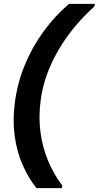

<svg xmlns="http://www.w3.org/2000/svg" viewBox="-20 -831 512 996"><path d="M169 145Q127 92 97 23.5Q67 -45 56 -126.5Q45 -208 57 -298Q70 -400 108.5 -493.5Q147 -587 206 -668Q265 -749 338 -811H472L470 -798Q394 -730 334.5 -649.5Q275 -569 238 -481.5Q201 -394 190 -303Q180 -222 190 -145Q200 -68 229 2Q258 72 303 132L301 145Z"/></svg>

Font: DM Sans 11pt
Style: Bold Italic
Weight: 700
Italic angle: -10°
Version: Version 4.004;gftools[0.9.30]